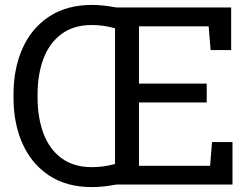

<svg xmlns="http://www.w3.org/2000/svg" viewBox="-20 -741 1010 771"><path d="M349.1 10.3Q248.5 10.3 178.2 -35.6Q107.9 -81.5 71 -162.8Q34.2 -244.1 34.2 -350.1V-360.4Q34.2 -466.3 70.8 -547.6Q107.4 -628.9 178 -675Q248.5 -721.2 349.1 -721.2Q394 -721.2 447.8 -710.9H908.2V-540H825.7L817.9 -635.3H538.1V-405.3H810.1V-329.6H538.1V-75.2H823.7L831.5 -170.4H913.6V0H448.2Q394 10.3 349.1 10.3ZM130.9 -350.1Q130.9 -267.1 155 -203.9Q179.2 -140.6 227.8 -105.2Q276.4 -69.8 349.1 -69.8Q395.5 -69.8 441.9 -82.5V-627.4Q395 -640.6 349.1 -640.6Q276.4 -640.6 227.8 -605Q179.2 -569.3 155 -506.6Q130.9 -443.8 130.9 -361.3Z"/></svg>

Font: Roboto Slab
Style: Regular
Weight: 400
Designer: Google
Version: Version 2.000; ttfautohint (v1.8.1.43-b0c9)